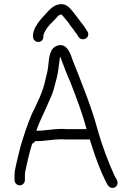

<svg xmlns="http://www.w3.org/2000/svg" viewBox="-20 -869 636 925"><path d="M189 -692V-698C189.7 -700 190.7 -703.3 192 -708L201 -726C214.7 -746.5 232.3 -763.3 250 -781C257.9 -789.8 263.5 -799 276 -799C278.7 -796.3 281.7 -794.1 284 -791C296.2 -776.7 310.7 -759.5 321 -743C329.8 -732.9 336.7 -723.6 344 -712C350.1 -704.8 354.7 -698.7 359 -690C372.1 -672.5 401.1 -678.8 405 -699.5C407.1 -710.7 401 -718 396 -725L386 -741C369.8 -762.6 350.9 -786.8 335 -808C321.3 -823.9 304.9 -849 277 -849C245.7 -849 229.4 -832.4 212 -815C200.7 -801.2 184.8 -786.5 174.5 -773.5C161.1 -756.5 139 -727.3 139 -698V-692C139 -677.7 150.3 -667 164.5 -667C178.7 -667 189 -677.7 189 -692ZM100 -1V-26C100 -28.7 100.3 -33 101 -39C109.8 -82.9 121.9 -135 135 -177C141 -179 145.3 -182.7 148 -188V-189H156C197.4 -189 233.8 -198 275 -198C285 -197.3 293.3 -197 300 -197H405C407 -197 409.3 -197.3 412 -198C417.7 -180.8 422.7 -165.7 428 -149C442.5 -103 466.7 -40.7 486 -2C493.2 12.4 500.2 31.6 516 35.5C538.3 41.1 553.7 17.3 543 -2C538.4 -10 536.2 -13.5 531 -24C500 -92.2 471.3 -168.9 450 -245C418.6 -361.6 371.8 -472.2 331 -577C319.3 -610.5 303.4 -661.3 260 -650C219.5 -641 216.4 -592.2 212 -548C209.3 -524 205.4 -513.1 200 -490C186.8 -424 159.4 -374.1 133 -319C112.9 -272.8 93.7 -213.3 78.5 -162C72.1 -140.4 62.1 -93.4 57 -73C53.9 -58.5 50 -40.8 50 -26V-1C50 12.2 61.8 24 75 24C88.2 24 100 12.2 100 -1ZM156 -239H155C171.9 -289.6 197 -333.4 216 -381C226.8 -403.8 234.8 -422.1 241 -447C249.2 -477.8 259.1 -509.6 262 -542C264 -562.2 267.4 -575.5 269 -595V-596C270.3 -594.7 271.3 -593 272 -591C286.9 -552.4 301.4 -511.5 319 -473C346 -404.1 377 -323.1 397 -247H300C293.3 -247 285.7 -247.3 277 -248C234.4 -248 197.9 -239 156 -239Z"/></svg>

Font: HoneyBee
Style: Book
Weight: 300
Foundry: Cannot Into Space Fonts
Version: Version 0.89